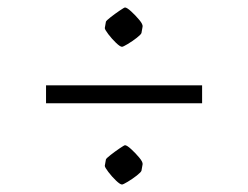

<svg xmlns="http://www.w3.org/2000/svg" viewBox="-20 -506 663 513"><path d="M263 -448Q264 -451 275.5 -460Q287 -469 299.5 -477.5Q312 -486 314 -486Q319 -486 330.5 -475.5Q342 -465 352 -453Q362 -441 361 -435L358 -418Q357 -414 345.5 -405Q334 -396 321.5 -388.5Q309 -381 306 -381Q301 -381 290 -391.5Q279 -402 269.5 -414.5Q260 -427 260 -431ZM103 -230V-278H520V-230ZM263 -80Q264 -83 275.5 -92Q287 -101 299.5 -109.5Q312 -118 314 -118Q319 -118 330.5 -107.5Q342 -97 352 -85Q362 -73 361 -67L358 -50Q357 -46 345.5 -37Q334 -28 321.5 -20.5Q309 -13 306 -13Q301 -13 290 -23.5Q279 -34 269.5 -46.5Q260 -59 260 -63Z"/></svg>

Font: Grenze Gotisch Light
Style: Regular
Weight: 300
Designer: Renata Polastri
Foundry: Omnibus-Type
Version: Version 1.001